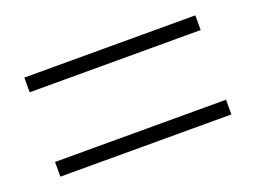

<svg xmlns="http://www.w3.org/2000/svg" viewBox="-55 -604 637 479"><g transform="rotate(-20 264.0 -364.5)"><path d="M37 -457V-496H491V-457ZM37 -233V-272H491V-233Z"/></g></svg>

Font: Noto Sans JP ExtraLight
Style: Regular
Weight: 250
Designer: Ryoko NISHIZUKA  (kana, bopomofo & ideographs); Paul D. Hunt (Latin, Greek & Cyrillic); Sandoll Communications , Soo-you
Foundry: Adobe
Version: Version 2.004-H2;hotconv 1.0.118;makeotfexe 2.5.65603